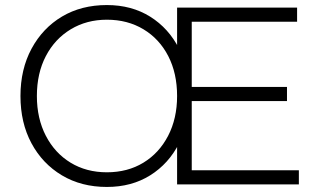

<svg xmlns="http://www.w3.org/2000/svg" viewBox="-20 -730 1254 760"><path d="M403 10Q302 10 225 -36Q148 -82 104.5 -163Q61 -244 61 -350Q61 -456 105 -537.5Q149 -619 225.5 -664.5Q302 -710 403 -710Q501 -710 574.5 -664Q648 -618 689 -537Q730 -456 730 -350Q730 -244 689 -163Q648 -82 574.5 -36Q501 10 403 10ZM403 -48Q485 -48 547.5 -86Q610 -124 645.5 -192.5Q681 -261 681 -350Q681 -440 646 -508Q611 -576 548 -614Q485 -652 403 -652Q323 -652 260 -614Q197 -576 161.5 -508Q126 -440 126 -350Q126 -261 161.5 -192.5Q197 -124 259.5 -86Q322 -48 403 -48ZM681 0V-700H1156V-644H739V-386H1116V-330H739V-56H1163V0Z"/></svg>

Font: REM ExtraLight
Style: Regular
Weight: 250
Designer: Octavio Pardo
Foundry: Ashler Design
Version: Version 1.005;gftools[0.9.28]